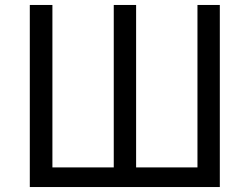

<svg xmlns="http://www.w3.org/2000/svg" viewBox="-20 -753 1006 773"><path d="M100 0V-733H191V-79H438V-733H528V-79H775V-733H865V0Z"/></svg>

Font: Noto Sans CJK KR Regular (TTF)
Style: Regular
Weight: 400
Designer: Ryoko NISHIZUKA 西塚涼子 (kana & ideographs); Paul D. Hunt (Latin, Greek & Cyrillic); Wenlong ZHANG 张文龙 (bopomofo); Sandoll 
Foundry: Adobe Systems Incorporated
Version: Version 1.004;PS 1.004;hotconv 1.0.82;makeotf.lib2.5.63406